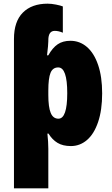

<svg xmlns="http://www.w3.org/2000/svg" viewBox="-20 -785 607 1045"><path d="M322 -750V-607Q299 -617 278 -617Q243 -617 243 -566V-561Q243 -542 236 -484H243Q266 -525 294 -544Q322 -563 363 -563Q414 -563 453 -529.5Q492 -496 514 -431.5Q536 -367 536 -277Q536 -186 514 -121Q492 -56 453.5 -23Q415 10 366 10Q322 10 293 -7.5Q264 -25 244 -58H238Q243 -11 243 25V240H56V-573Q56 -668 104.5 -716.5Q153 -765 239 -765Q260 -765 285 -760Q310 -755 322 -750ZM243 -292V-268Q243 -202 256 -170.5Q269 -139 298 -139Q346 -139 346 -278Q346 -418 297 -418Q267 -418 255 -388.5Q243 -359 243 -292Z"/></svg>

Font: Noto Sans Display Black Narrow
Style: Regular
Weight: 900
Width: 4
Designer: Monotype Design team
Foundry: Monotype Imaging Inc.
Version: Version 1.000